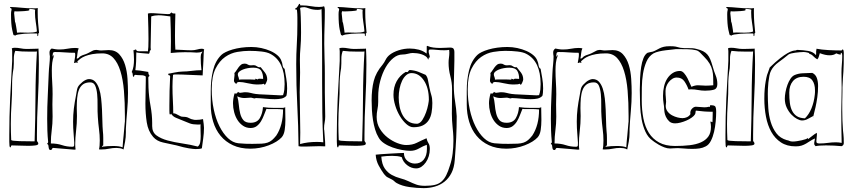

<svg xmlns="http://www.w3.org/2000/svg" viewBox="-20 -756 4427 993"><path d="M170 -504Q145 -503 131 -503Q117 -503 113 -503Q102 -503 86.5 -506Q71 -509 57 -509Q47 -509 41 -506Q43 -498 43 -490V-441Q37 -344 32.5 -247Q28 -150 28 -59V-23Q28 -12 29 -3Q30 6 33 6Q37 6 36.5 1.5Q36 -3 41 -4Q58 -4 78 -3Q98 -2 119 -2H134Q148 -2 163 -4Q178 -6 178 -13Q178 -18 175.5 -20.5Q173 -23 171 -28V-61Q171 -146 176 -239Q181 -332 181 -423Q181 -444 180.5 -464.5Q180 -485 179 -505Q178 -504 170 -504ZM38 -31Q37 -52 36.5 -73Q36 -94 36 -115Q36 -142 37 -170Q38 -198 40 -227Q43 -269 42.5 -313.5Q42 -358 50 -403Q52 -427 51.5 -450.5Q51 -474 59 -493Q74 -491 93.5 -490Q113 -489 135 -489H153Q158 -489 162 -489Q166 -489 171 -490Q164 -372 163.5 -257.5Q163 -143 159 -25H151Q104 -25 82 -26Q60 -27 51 -28Q42 -29 41.5 -30Q41 -31 38 -31ZM37 -682Q37 -631 43 -602.5Q49 -574 51 -574H53Q56 -574 59 -571Q59 -575 73 -577.5Q87 -580 105.5 -581.5Q124 -583 142 -583Q160 -583 168 -583Q173 -583 173 -580V-574Q173 -569 176 -569Q179 -574 178 -579Q177 -584 182 -586Q179 -611 177 -638.5Q175 -666 175 -689V-703Q175 -712 176 -714Q173 -713 164 -713H152Q120 -713 91.5 -716Q63 -719 32 -720Q32 -714 36 -713.5Q40 -713 40 -707Q38 -700 37.5 -694Q37 -688 37 -682ZM71 -697Q74 -697 84 -697.5Q94 -698 104.5 -698.5Q115 -699 123.5 -700.5Q132 -702 132 -704Q132 -706 131.5 -707Q131 -708 131 -710H135Q143 -710 151 -708.5Q159 -707 162 -705Q161 -703 161 -690Q161 -666 165 -641.5Q169 -617 171 -593Q161 -589 149.5 -588Q138 -587 126 -587Q115 -587 105 -587.5Q95 -588 86 -588Q81 -588 76.5 -587.5Q72 -587 68 -587Q68 -591 66.5 -600Q65 -609 63.5 -618.5Q62 -628 60.5 -635Q59 -642 58 -642V-640Q57 -647 56 -659Q55 -671 53 -688L55 -698Q57 -697 71 -697Z M371 17Q370 11 369.5 4.5Q369 -2 369 -9Q369 -42 373.5 -80Q378 -118 378 -156Q378 -166 377.5 -176Q377 -186 377 -197Q377 -224 379 -248Q381 -272 388 -290.5Q395 -309 409 -319.5Q423 -330 447 -330Q465 -330 472.5 -312.5Q480 -295 482.5 -269Q485 -243 484.5 -211Q484 -179 486 -151Q488 -118 492 -88Q496 -58 496 -29Q496 1 492 16Q493 17 498 17H505Q525 17 544 13Q563 9 582 9Q591 9 600.5 10.5Q610 12 619 17Q623 -2 627 -24Q631 -46 631 -71V-89Q633 -131 637.5 -180.5Q642 -230 642 -275Q642 -309 639.5 -348Q637 -387 627 -420Q617 -453 597 -475Q577 -497 543 -497Q533 -497 523 -496Q513 -495 503 -495Q495 -495 489 -496.5Q483 -498 478 -498Q466 -498 456 -492Q446 -486 435 -481Q425 -476 414.5 -473Q404 -470 396 -465Q391 -462 387.5 -457.5Q384 -453 377 -453V-456Q379 -463 380.5 -479Q382 -495 387 -506Q382 -507 377.5 -507.5Q373 -508 368 -508Q349 -508 328.5 -504Q308 -500 287 -500Q276 -500 266.5 -501.5Q257 -503 247 -505Q240 -500 238 -495Q236 -490 236 -484Q236 -480 236.5 -475Q237 -470 238 -465Q238 -445 235.5 -422.5Q233 -400 232 -376Q230 -319 227 -260.5Q224 -202 224 -142Q224 -111 225 -81Q226 -51 229 -22Q229 -17 226.5 -16Q224 -15 224 -11Q229 -10 230 -5Q231 0 231.5 5.5Q232 11 234 15.5Q236 20 243 20Q247 20 248.5 15Q250 10 255 9L364 18Q370 18 371 17ZM614 6Q597 -1 566 -1Q550 -1 535 0Q520 1 507 3Q507 -2 510.5 -2Q514 -2 514 -6V-43Q514 -52 513.5 -60.5Q513 -69 512 -78Q510 -101 509.5 -130Q509 -159 507.5 -189Q506 -219 503 -247Q500 -275 492.5 -297.5Q485 -320 472.5 -333.5Q460 -347 440 -347Q433 -347 424 -343Q415 -339 407 -332.5Q399 -326 392 -318.5Q385 -311 382 -304Q379 -297 377 -285Q375 -273 373 -262Q366 -227 362 -194.5Q358 -162 358 -127Q358 -93 361 -61Q364 -29 364 -18Q364 -10 363.5 -3.5Q363 3 354 3Q326 3 300.5 -5.5Q275 -14 243 -14Q243 -49 247.5 -82.5Q252 -116 252 -153Q252 -168 251.5 -183.5Q251 -199 251 -216Q251 -230 251.5 -243Q252 -256 252 -269Q252 -300 250 -330.5Q248 -361 248 -392Q248 -412 250 -431Q252 -450 260 -470Q255 -470 255.5 -467Q256 -464 254 -462Q253 -464 253 -466Q253 -467 252 -468Q252 -474 253.5 -480.5Q255 -487 265 -487Q291 -487 316 -485Q341 -483 368 -483Q368 -481 368.5 -478.5Q369 -476 369 -474Q369 -463 366.5 -450.5Q364 -438 363 -431Q364 -430 365 -430Q367 -430 369.5 -431.5Q372 -433 375 -433Q375 -432 376 -432Q377 -432 378 -431.5Q379 -431 381 -431Q381 -432 382 -433Q382 -435 381 -436Q380 -437 380 -439Q386 -445 396 -452.5Q406 -460 421 -466Q436 -472 457.5 -476Q479 -480 509 -480Q544 -480 566.5 -456Q589 -432 602.5 -389Q616 -346 621 -286.5Q626 -227 626 -155V-137Q626 -132 626 -128Q626 -124 625 -119Q623 -88 619.5 -57Q616 -26 614 6Z M928 -152Q919 -152 913 -155Q907 -158 901.5 -161Q896 -164 890 -167Q884 -170 876 -170Q876 -202 874 -237.5Q872 -273 872 -308Q872 -339 875 -369Q879 -371 887 -371Q917 -371 956 -369Q995 -367 1028 -366Q1031 -414 1032 -440Q1033 -466 1033.5 -478.5Q1034 -491 1034.5 -494Q1035 -497 1036 -500Q1032 -504 1024 -504Q1013 -504 999.5 -500Q986 -496 971 -496Q948 -496 927.5 -497.5Q907 -499 895 -499H887Q886 -512 885.5 -530Q885 -548 885 -571Q885 -594 885.5 -622.5Q886 -651 887 -686Q882 -686 876 -686.5Q870 -687 867 -692Q860 -685 858 -684Q856 -683 847 -683Q823 -684 799.5 -686Q776 -688 761 -688Q753 -688 745 -686Q748 -603 748 -554Q748 -505 745 -490Q744 -491 735 -491H698Q687 -491 686 -495.5Q685 -500 681 -500Q678 -500 676.5 -498Q675 -496 673 -496Q672 -496 672 -496.5Q672 -497 670 -497Q671 -488 672 -475Q673 -462 673 -447Q673 -430 670.5 -413.5Q668 -397 661 -383Q664 -382 665 -378Q666 -374 666.5 -370Q667 -366 667.5 -362.5Q668 -359 671 -359Q674 -359 674 -363.5Q674 -368 679 -369Q692 -367 709 -367Q726 -367 734 -360V-339Q734 -311 733 -281Q732 -251 732 -220Q732 -169 739 -123.5Q746 -78 772 -48Q791 -26 823.5 -19Q856 -12 893 -4Q931 7 956 11Q981 15 992 15Q1015 15 1024 11Q1027 -12 1031 -40Q1035 -68 1035 -95Q1035 -103 1033.5 -114.5Q1032 -126 1030 -140Q1013 -136 995 -136Q983 -136 982 -137Q968 -139 957 -145.5Q946 -152 928 -152ZM767 -104V-120Q767 -162 758.5 -208.5Q750 -255 748 -303Q747 -316 747.5 -328Q748 -340 747 -354Q747 -359 749.5 -360Q752 -361 753 -365Q747 -372 747 -380V-384Q697 -393 680 -393Q683 -415 684 -438Q685 -461 685 -485Q693 -483 709 -481.5Q725 -480 750 -478Q754 -481 754 -488Q754 -495 760 -497Q760 -501 759.5 -504.5Q759 -508 759 -512Q759 -540 762 -671Q780 -677 800 -677Q814 -677 829.5 -675Q845 -673 861 -671Q864 -597 864 -542Q864 -520 863.5 -505Q863 -490 863 -482Q883 -484 901 -485Q919 -486 936 -486Q954 -486 969.5 -485.5Q985 -485 997 -484Q1005 -484 1012 -485Q1019 -486 1027 -490Q1027 -488 1022.5 -481Q1018 -474 1018 -460Q1018 -442 1019 -426Q1020 -410 1022 -393Q998 -393 971.5 -389.5Q945 -386 925 -386Q917 -386 904.5 -384.5Q892 -383 880.5 -380.5Q869 -378 860.5 -376.5Q852 -375 851 -375L850 -372Q850 -367 854.5 -367Q859 -367 860 -362Q858 -324 857 -286Q856 -248 856 -211Q856 -194 856 -184.5Q856 -175 856.5 -170.5Q857 -166 857.5 -165Q858 -164 860 -164Q864 -164 864 -167V-169Q874 -153 891 -146.5Q908 -140 929 -131Q947 -123 962.5 -117.5Q978 -112 1000 -112H1009Q1017 -112 1018 -113Q1017 -112 1017 -104V-96Q1017 -85 1017.5 -74Q1018 -63 1018 -52Q1018 -35 1015.5 -20.5Q1013 -6 1003 2Q965 -8 923.5 -14Q882 -20 847 -29.5Q812 -39 789.5 -55.5Q767 -72 767 -104ZM956 -1Q955 0 951 0Q951 -1 956 -1Z M1401 -243Q1420 -243 1435 -246Q1450 -249 1461 -260Q1465 -273 1465 -299Q1465 -325 1460.5 -351Q1456 -377 1452 -400Q1443 -405 1441.5 -418Q1440 -431 1435 -442Q1430 -457 1415 -470Q1400 -483 1378.5 -492.5Q1357 -502 1331.5 -507.5Q1306 -513 1280 -513Q1253 -513 1228 -509.5Q1203 -506 1182.5 -500Q1162 -494 1147 -486.5Q1132 -479 1125 -472Q1094 -442 1082 -393Q1070 -344 1070 -286V-215Q1070 -168 1082.5 -126.5Q1095 -85 1120.5 -54Q1146 -23 1184.5 -5Q1223 13 1275 13Q1299 13 1323.5 8.5Q1348 4 1370 -4.5Q1392 -13 1409 -23.5Q1426 -34 1437 -46Q1449 -60 1452.5 -84.5Q1456 -109 1456 -135Q1456 -152 1455.5 -169.5Q1455 -187 1455 -202Q1451 -198 1442 -198Q1437 -198 1425.5 -198Q1414 -198 1399.5 -198Q1385 -198 1369 -199Q1353 -200 1340 -202Q1338 -170 1324 -145.5Q1310 -121 1276 -121Q1250 -121 1238.5 -135Q1227 -149 1222 -170Q1217 -191 1215 -214.5Q1213 -238 1207 -258Q1217 -253 1226.5 -251Q1236 -249 1245 -249Q1253 -249 1261 -250Q1269 -251 1276 -251Q1281 -251 1287 -249Q1293 -247 1298 -247L1303 -249Q1329 -248 1354 -245.5Q1379 -243 1401 -243ZM1201 -272Q1199 -272 1197 -272.5Q1195 -273 1193 -273Q1185 -244 1185 -222Q1185 -199 1191 -176Q1197 -153 1208.5 -135Q1220 -117 1237 -105.5Q1254 -94 1276 -94Q1295 -94 1308 -104Q1321 -114 1330 -129Q1339 -144 1345.5 -161.5Q1352 -179 1358 -193Q1363 -192 1366.5 -192Q1370 -192 1374 -192H1410Q1418 -192 1426 -191.5Q1434 -191 1444 -190Q1444 -108 1409 -55Q1397 -40 1387 -31.5Q1377 -23 1364 -18.5Q1351 -14 1332.5 -13Q1314 -12 1285 -12Q1268 -12 1250.5 -12.5Q1233 -13 1213 -15Q1184 -18 1159 -41.5Q1134 -65 1115 -103Q1096 -141 1085.5 -190Q1075 -239 1075 -294Q1075 -362 1095 -401.5Q1115 -441 1144.5 -461.5Q1174 -482 1207.5 -487.5Q1241 -493 1269 -493Q1304 -493 1333 -489.5Q1362 -486 1377 -478Q1452 -440 1452 -321Q1452 -307 1450.5 -292.5Q1449 -278 1444 -264Q1441 -263 1429 -263Q1380 -266 1348.5 -267Q1317 -268 1303 -270Q1289 -272 1276 -275.5Q1263 -279 1249 -279Q1241 -279 1234.5 -277.5Q1228 -276 1222 -276Q1216 -276 1211 -281Q1206 -272 1201 -272ZM1350 -318Q1352 -318 1357 -329Q1362 -340 1362 -345Q1362 -365 1350.5 -380.5Q1339 -396 1328 -409Q1327 -408 1323 -408Q1315 -408 1308 -413.5Q1301 -419 1292 -419Q1288 -419 1284.5 -418.5Q1281 -418 1277 -418Q1267 -418 1261 -422.5Q1255 -427 1245 -427Q1234 -427 1227 -421.5Q1220 -416 1214 -408L1203 -392Q1198 -384 1192 -378Q1193 -377 1193 -368Q1193 -361 1191.5 -354Q1190 -347 1190 -340Q1190 -332 1194.5 -328.5Q1199 -325 1202 -321Q1204 -332 1217 -332Q1234 -332 1261.5 -325.5Q1289 -319 1313 -319Q1337 -319 1344 -323Q1346 -321 1346.5 -319.5Q1347 -318 1350 -318ZM1210 -371Q1210 -379 1217.5 -385.5Q1225 -392 1236.5 -396.5Q1248 -401 1262 -403.5Q1276 -406 1290 -406Q1321 -406 1331 -390Q1341 -374 1341 -348Q1336 -348 1330.5 -348.5Q1325 -349 1321 -349Q1314 -349 1314 -345Q1313 -346 1300 -349V-347Q1300 -346 1301 -346Q1301 -345 1300 -344Q1292 -345 1275.5 -345Q1259 -345 1238 -345Q1218 -345 1216 -344Q1216 -352 1213 -358.5Q1210 -365 1210 -371Z M1656 -93Q1656 -108 1659 -122.5Q1662 -137 1662 -154Q1662 -185 1661 -215.5Q1660 -246 1660 -278V-376Q1660 -415 1658.5 -453Q1657 -491 1657 -529Q1657 -575 1658.5 -617Q1660 -659 1660 -704Q1660 -717 1656 -724Q1648 -720 1630 -720Q1610 -720 1588 -724Q1566 -728 1543 -728H1533Q1532 -730 1532 -733Q1532 -736 1528 -736H1527Q1527 -736 1525 -732Q1523 -728 1520 -723.5Q1517 -719 1513.5 -715.5Q1510 -712 1506 -712Q1506 -706 1510.5 -707Q1515 -708 1516 -703Q1517 -693 1517.5 -684Q1518 -675 1518 -665V-630Q1518 -576 1515 -526Q1512 -476 1512 -424Q1512 -315 1517.5 -210.5Q1523 -106 1524 0Q1529 1 1533 1.5Q1537 2 1541 2H1559Q1576 2 1594.5 1Q1613 0 1633 0Q1641 0 1647.5 0.5Q1654 1 1662 1V-5Q1662 -22 1660 -42Q1658 -62 1657 -82Q1656 -83 1656 -93ZM1533 -71Q1533 -123 1531.5 -175Q1530 -227 1530 -279Q1530 -305 1531 -330Q1532 -355 1532 -381Q1532 -397 1531.5 -412.5Q1531 -428 1531 -445Q1531 -479 1534 -511Q1537 -543 1537 -588Q1537 -609 1536.5 -630Q1536 -651 1535.5 -668.5Q1535 -686 1534 -698.5Q1533 -711 1532 -715Q1539 -719 1554 -719Q1561 -719 1579.5 -712Q1598 -705 1624 -705Q1636 -705 1643 -709Q1645 -643 1645.5 -579Q1646 -515 1646 -451V-328Q1646 -250 1647 -174Q1648 -98 1652 -20Q1644 -21 1636 -21.5Q1628 -22 1619 -22Q1571 -22 1532 -11Q1532 -26 1532.5 -41Q1533 -56 1533 -71Z M1864 -504Q1839 -503 1825 -503Q1811 -503 1807 -503Q1796 -503 1780.5 -506Q1765 -509 1751 -509Q1741 -509 1735 -506Q1737 -498 1737 -490V-441Q1731 -344 1726.5 -247Q1722 -150 1722 -59V-23Q1722 -12 1723 -3Q1724 6 1727 6Q1731 6 1730.5 1.5Q1730 -3 1735 -4Q1752 -4 1772 -3Q1792 -2 1813 -2H1828Q1842 -2 1857 -4Q1872 -6 1872 -13Q1872 -18 1869.5 -20.5Q1867 -23 1865 -28V-61Q1865 -146 1870 -239Q1875 -332 1875 -423Q1875 -444 1874.5 -464.5Q1874 -485 1873 -505Q1872 -504 1864 -504ZM1732 -31Q1731 -52 1730.5 -73Q1730 -94 1730 -115Q1730 -142 1731 -170Q1732 -198 1734 -227Q1737 -269 1736.5 -313.5Q1736 -358 1744 -403Q1746 -427 1745.5 -450.5Q1745 -474 1753 -493Q1768 -491 1787.5 -490Q1807 -489 1829 -489H1847Q1852 -489 1856 -489Q1860 -489 1865 -490Q1858 -372 1857.5 -257.5Q1857 -143 1853 -25H1845Q1798 -25 1776 -26Q1754 -27 1745 -28Q1736 -29 1735.5 -30Q1735 -31 1732 -31ZM1731 -682Q1731 -631 1737 -602.5Q1743 -574 1745 -574H1747Q1750 -574 1753 -571Q1753 -575 1767 -577.5Q1781 -580 1799.5 -581.5Q1818 -583 1836 -583Q1854 -583 1862 -583Q1867 -583 1867 -580V-574Q1867 -569 1870 -569Q1873 -574 1872 -579Q1871 -584 1876 -586Q1873 -611 1871 -638.5Q1869 -666 1869 -689V-703Q1869 -712 1870 -714Q1867 -713 1858 -713H1846Q1814 -713 1785.5 -716Q1757 -719 1726 -720Q1726 -714 1730 -713.5Q1734 -713 1734 -707Q1732 -700 1731.5 -694Q1731 -688 1731 -682ZM1765 -697Q1768 -697 1778 -697.5Q1788 -698 1798.5 -698.5Q1809 -699 1817.5 -700.5Q1826 -702 1826 -704Q1826 -706 1825.5 -707Q1825 -708 1825 -710H1829Q1837 -710 1845 -708.5Q1853 -707 1856 -705Q1855 -703 1855 -690Q1855 -666 1859 -641.5Q1863 -617 1865 -593Q1855 -589 1843.5 -588Q1832 -587 1820 -587Q1809 -587 1799 -587.5Q1789 -588 1780 -588Q1775 -588 1770.5 -587.5Q1766 -587 1762 -587Q1762 -591 1760.5 -600Q1759 -609 1757.5 -618.5Q1756 -628 1754.5 -635Q1753 -642 1752 -642V-640Q1751 -647 1750 -659Q1749 -671 1747 -688L1749 -698Q1751 -697 1765 -697Z M2327 -314Q2327 -347 2328.5 -378.5Q2330 -410 2330 -442V-474V-488Q2330 -497 2326 -503.5Q2322 -510 2307 -510Q2299 -510 2285.5 -509Q2272 -508 2256 -508Q2239 -508 2222 -510Q2205 -512 2192 -518L2191 -519L2187 -517V-496Q2187 -482 2186 -479Q2169 -493 2146 -499Q2123 -505 2099 -505Q2070 -505 2042 -496Q2014 -487 1996 -473Q1982 -462 1974.5 -447Q1967 -432 1959 -422Q1924 -381 1913 -337.5Q1902 -294 1902 -237Q1902 -213 1903.5 -187Q1905 -161 1909 -135.5Q1913 -110 1920 -86.5Q1927 -63 1938 -45Q1947 -28 1966.5 -15Q1986 -2 2010 6.5Q2034 15 2058.5 19.5Q2083 24 2103 24Q2126 24 2147.5 11.5Q2169 -1 2187 -7Q2188 -5 2188 3V14Q2188 49 2171.5 69.5Q2155 90 2126 90Q2104 90 2086.5 75.5Q2069 61 2069 35Q2064 35 2042.5 36Q2021 37 1996.5 38.5Q1972 40 1950 41.5Q1928 43 1923 44Q1925 75 1938.5 100Q1952 125 1966 144Q1977 158 1985.5 161.5Q1994 165 2008 173Q2015 177 2020 182Q2025 187 2032 191Q2059 206 2098 211.5Q2137 217 2171 217Q2201 217 2229 209Q2257 201 2279 183.5Q2301 166 2315 138.5Q2329 111 2332 71Q2337 8 2339.5 -45Q2342 -98 2342 -155Q2340 -193 2333.5 -232.5Q2327 -272 2327 -314ZM2178 205Q2151 205 2133 198.5Q2115 192 2092 181Q2073 172 2050 166Q2027 160 2006 148.5Q1985 137 1970 115.5Q1955 94 1952 54Q1966 52 1980 51Q1994 50 2008 50Q2022 50 2035 51.5Q2048 53 2058 57Q2064 81 2085.5 98Q2107 115 2132 115Q2147 115 2159.5 106.5Q2172 98 2182 84Q2192 70 2197.5 52Q2203 34 2203 14Q2203 -5 2196 -15.5Q2189 -26 2186 -41Q2158 -29 2135.5 -17.5Q2113 -6 2081 -6Q2061 -6 2035 -16Q2009 -26 1985 -44.5Q1961 -63 1944.5 -90Q1928 -117 1928 -151Q1928 -171 1932 -190Q1936 -209 1936 -229V-255Q1936 -298 1946.5 -337.5Q1957 -377 1974.5 -407.5Q1992 -438 2014.5 -456Q2037 -474 2061 -474Q2075 -474 2090 -478Q2105 -482 2114 -482Q2124 -482 2136.5 -480.5Q2149 -479 2161 -475Q2173 -471 2182 -464.5Q2191 -458 2194 -448Q2198 -450 2197 -454.5Q2196 -459 2203 -459Q2203 -466 2200 -474.5Q2197 -483 2197 -491Q2197 -497 2199.5 -498.5Q2202 -500 2207 -500Q2222 -500 2240 -498Q2258 -496 2278 -496Q2284 -496 2290.5 -496.5Q2297 -497 2303 -498Q2303 -494 2303.5 -491Q2304 -488 2304 -485Q2304 -471 2302 -458Q2300 -445 2300 -431Q2300 -397 2309 -362.5Q2318 -328 2318 -296V-269Q2318 -244 2317.5 -218.5Q2317 -193 2317 -168Q2317 -149 2318 -133.5Q2319 -118 2320.5 -102Q2322 -86 2323.5 -68.5Q2325 -51 2325 -28Q2325 4 2321 37.5Q2317 71 2307 100Q2298 130 2288 150Q2278 170 2264 182.5Q2250 195 2229.5 200Q2209 205 2178 205ZM2181 -369Q2163 -377 2144 -384.5Q2125 -392 2099 -394Q2094 -392 2091.5 -387.5Q2089 -383 2086 -383Q2083 -383 2081.5 -383.5Q2080 -384 2078 -384Q2048 -366 2031.5 -336Q2015 -306 2015 -266Q2015 -240 2024 -210.5Q2033 -181 2048 -156Q2063 -131 2081.5 -114.5Q2100 -98 2118 -98Q2148 -98 2167 -107.5Q2186 -117 2197 -134Q2208 -151 2212 -174Q2216 -197 2216 -223Q2216 -247 2211 -263Q2206 -279 2201 -303Q2197 -323 2193.5 -341.5Q2190 -360 2181 -369ZM2042 -252Q2042 -275 2046.5 -297.5Q2051 -320 2059.5 -338Q2068 -356 2080.5 -367Q2093 -378 2108 -378Q2147 -378 2172.5 -339.5Q2198 -301 2198 -240Q2198 -234 2194.5 -215Q2191 -196 2183.5 -175Q2176 -154 2165 -136.5Q2154 -119 2139 -116H2136Q2110 -116 2092 -128Q2074 -140 2063 -159.5Q2052 -179 2047 -203.5Q2042 -228 2042 -252Z M2725 -243Q2744 -243 2759 -246Q2774 -249 2785 -260Q2789 -273 2789 -299Q2789 -325 2784.5 -351Q2780 -377 2776 -400Q2767 -405 2765.5 -418Q2764 -431 2759 -442Q2754 -457 2739 -470Q2724 -483 2702.5 -492.5Q2681 -502 2655.5 -507.5Q2630 -513 2604 -513Q2577 -513 2552 -509.5Q2527 -506 2506.5 -500Q2486 -494 2471 -486.5Q2456 -479 2449 -472Q2418 -442 2406 -393Q2394 -344 2394 -286V-215Q2394 -168 2406.5 -126.5Q2419 -85 2444.5 -54Q2470 -23 2508.5 -5Q2547 13 2599 13Q2623 13 2647.5 8.5Q2672 4 2694 -4.5Q2716 -13 2733 -23.5Q2750 -34 2761 -46Q2773 -60 2776.5 -84.5Q2780 -109 2780 -135Q2780 -152 2779.5 -169.5Q2779 -187 2779 -202Q2775 -198 2766 -198Q2761 -198 2749.5 -198Q2738 -198 2723.5 -198Q2709 -198 2693 -199Q2677 -200 2664 -202Q2662 -170 2648 -145.5Q2634 -121 2600 -121Q2574 -121 2562.5 -135Q2551 -149 2546 -170Q2541 -191 2539 -214.5Q2537 -238 2531 -258Q2541 -253 2550.5 -251Q2560 -249 2569 -249Q2577 -249 2585 -250Q2593 -251 2600 -251Q2605 -251 2611 -249Q2617 -247 2622 -247L2627 -249Q2653 -248 2678 -245.5Q2703 -243 2725 -243ZM2525 -272Q2523 -272 2521 -272.5Q2519 -273 2517 -273Q2509 -244 2509 -222Q2509 -199 2515 -176Q2521 -153 2532.5 -135Q2544 -117 2561 -105.5Q2578 -94 2600 -94Q2619 -94 2632 -104Q2645 -114 2654 -129Q2663 -144 2669.5 -161.5Q2676 -179 2682 -193Q2687 -192 2690.5 -192Q2694 -192 2698 -192H2734Q2742 -192 2750 -191.5Q2758 -191 2768 -190Q2768 -108 2733 -55Q2721 -40 2711 -31.5Q2701 -23 2688 -18.5Q2675 -14 2656.5 -13Q2638 -12 2609 -12Q2592 -12 2574.5 -12.5Q2557 -13 2537 -15Q2508 -18 2483 -41.5Q2458 -65 2439 -103Q2420 -141 2409.5 -190Q2399 -239 2399 -294Q2399 -362 2419 -401.5Q2439 -441 2468.5 -461.5Q2498 -482 2531.5 -487.5Q2565 -493 2593 -493Q2628 -493 2657 -489.5Q2686 -486 2701 -478Q2776 -440 2776 -321Q2776 -307 2774.5 -292.5Q2773 -278 2768 -264Q2765 -263 2753 -263Q2704 -266 2672.5 -267Q2641 -268 2627 -270Q2613 -272 2600 -275.5Q2587 -279 2573 -279Q2565 -279 2558.5 -277.5Q2552 -276 2546 -276Q2540 -276 2535 -281Q2530 -272 2525 -272ZM2674 -318Q2676 -318 2681 -329Q2686 -340 2686 -345Q2686 -365 2674.5 -380.5Q2663 -396 2652 -409Q2651 -408 2647 -408Q2639 -408 2632 -413.5Q2625 -419 2616 -419Q2612 -419 2608.5 -418.5Q2605 -418 2601 -418Q2591 -418 2585 -422.5Q2579 -427 2569 -427Q2558 -427 2551 -421.5Q2544 -416 2538 -408L2527 -392Q2522 -384 2516 -378Q2517 -377 2517 -368Q2517 -361 2515.5 -354Q2514 -347 2514 -340Q2514 -332 2518.5 -328.5Q2523 -325 2526 -321Q2528 -332 2541 -332Q2558 -332 2585.5 -325.5Q2613 -319 2637 -319Q2661 -319 2668 -323Q2670 -321 2670.5 -319.5Q2671 -318 2674 -318ZM2534 -371Q2534 -379 2541.5 -385.5Q2549 -392 2560.5 -396.5Q2572 -401 2586 -403.5Q2600 -406 2614 -406Q2645 -406 2655 -390Q2665 -374 2665 -348Q2660 -348 2654.5 -348.5Q2649 -349 2645 -349Q2638 -349 2638 -345Q2637 -346 2624 -349V-347Q2624 -346 2625 -346Q2625 -345 2624 -344Q2616 -345 2599.5 -345Q2583 -345 2562 -345Q2542 -345 2540 -344Q2540 -352 2537 -358.5Q2534 -365 2534 -371Z M2976 17Q2975 11 2974.5 4.5Q2974 -2 2974 -9Q2974 -42 2978.5 -80Q2983 -118 2983 -156Q2983 -166 2982.5 -176Q2982 -186 2982 -197Q2982 -224 2984 -248Q2986 -272 2993 -290.5Q3000 -309 3014 -319.5Q3028 -330 3052 -330Q3070 -330 3077.5 -312.5Q3085 -295 3087.5 -269Q3090 -243 3089.5 -211Q3089 -179 3091 -151Q3093 -118 3097 -88Q3101 -58 3101 -29Q3101 1 3097 16Q3098 17 3103 17H3110Q3130 17 3149 13Q3168 9 3187 9Q3196 9 3205.5 10.5Q3215 12 3224 17Q3228 -2 3232 -24Q3236 -46 3236 -71V-89Q3238 -131 3242.5 -180.5Q3247 -230 3247 -275Q3247 -309 3244.5 -348Q3242 -387 3232 -420Q3222 -453 3202 -475Q3182 -497 3148 -497Q3138 -497 3128 -496Q3118 -495 3108 -495Q3100 -495 3094 -496.5Q3088 -498 3083 -498Q3071 -498 3061 -492Q3051 -486 3040 -481Q3030 -476 3019.5 -473Q3009 -470 3001 -465Q2996 -462 2992.5 -457.5Q2989 -453 2982 -453V-456Q2984 -463 2985.5 -479Q2987 -495 2992 -506Q2987 -507 2982.5 -507.5Q2978 -508 2973 -508Q2954 -508 2933.5 -504Q2913 -500 2892 -500Q2881 -500 2871.5 -501.5Q2862 -503 2852 -505Q2845 -500 2843 -495Q2841 -490 2841 -484Q2841 -480 2841.5 -475Q2842 -470 2843 -465Q2843 -445 2840.5 -422.5Q2838 -400 2837 -376Q2835 -319 2832 -260.5Q2829 -202 2829 -142Q2829 -111 2830 -81Q2831 -51 2834 -22Q2834 -17 2831.5 -16Q2829 -15 2829 -11Q2834 -10 2835 -5Q2836 0 2836.5 5.5Q2837 11 2839 15.5Q2841 20 2848 20Q2852 20 2853.5 15Q2855 10 2860 9L2969 18Q2975 18 2976 17ZM3219 6Q3202 -1 3171 -1Q3155 -1 3140 0Q3125 1 3112 3Q3112 -2 3115.5 -2Q3119 -2 3119 -6V-43Q3119 -52 3118.5 -60.5Q3118 -69 3117 -78Q3115 -101 3114.5 -130Q3114 -159 3112.5 -189Q3111 -219 3108 -247Q3105 -275 3097.5 -297.5Q3090 -320 3077.5 -333.5Q3065 -347 3045 -347Q3038 -347 3029 -343Q3020 -339 3012 -332.5Q3004 -326 2997 -318.5Q2990 -311 2987 -304Q2984 -297 2982 -285Q2980 -273 2978 -262Q2971 -227 2967 -194.5Q2963 -162 2963 -127Q2963 -93 2966 -61Q2969 -29 2969 -18Q2969 -10 2968.5 -3.5Q2968 3 2959 3Q2931 3 2905.5 -5.5Q2880 -14 2848 -14Q2848 -49 2852.5 -82.5Q2857 -116 2857 -153Q2857 -168 2856.5 -183.5Q2856 -199 2856 -216Q2856 -230 2856.5 -243Q2857 -256 2857 -269Q2857 -300 2855 -330.5Q2853 -361 2853 -392Q2853 -412 2855 -431Q2857 -450 2865 -470Q2860 -470 2860.5 -467Q2861 -464 2859 -462Q2858 -464 2858 -466Q2858 -467 2857 -468Q2857 -474 2858.5 -480.5Q2860 -487 2870 -487Q2896 -487 2921 -485Q2946 -483 2973 -483Q2973 -481 2973.5 -478.5Q2974 -476 2974 -474Q2974 -463 2971.5 -450.5Q2969 -438 2968 -431Q2969 -430 2970 -430Q2972 -430 2974.5 -431.5Q2977 -433 2980 -433Q2980 -432 2981 -432Q2982 -432 2983 -431.5Q2984 -431 2986 -431Q2986 -432 2987 -433Q2987 -435 2986 -436Q2985 -437 2985 -439Q2991 -445 3001 -452.5Q3011 -460 3026 -466Q3041 -472 3062.5 -476Q3084 -480 3114 -480Q3149 -480 3171.5 -456Q3194 -432 3207.5 -389Q3221 -346 3226 -286.5Q3231 -227 3231 -155V-137Q3231 -132 3231 -128Q3231 -124 3230 -119Q3228 -88 3224.5 -57Q3221 -26 3219 6Z M3649 -203 3647 -204Q3635 -201 3623 -201Q3612 -201 3601 -202.5Q3590 -204 3579 -204Q3569 -204 3559.5 -194.5Q3550 -185 3550 -171Q3550 -170 3550.5 -169Q3551 -168 3551 -166Q3544 -155 3533 -150Q3522 -145 3510 -145Q3499 -145 3484.5 -148.5Q3470 -152 3456 -159.5Q3442 -167 3432.5 -179.5Q3423 -192 3423 -209Q3423 -214 3424 -219Q3425 -224 3425 -230Q3425 -241 3423.5 -252Q3422 -263 3422 -286Q3422 -298 3426.5 -310Q3431 -322 3439 -332Q3447 -342 3457.5 -348.5Q3468 -355 3480 -355Q3506 -355 3519.5 -335.5Q3533 -316 3541 -293Q3544 -293 3547 -293.5Q3550 -294 3554 -294Q3572 -294 3590.5 -290.5Q3609 -287 3627 -287Q3653 -287 3671.5 -292Q3690 -297 3690 -321Q3690 -345 3681.5 -365.5Q3673 -386 3665 -415Q3659 -436 3653 -450Q3647 -464 3638.5 -474Q3630 -484 3616.5 -491Q3603 -498 3582 -503Q3564 -508 3541.5 -507Q3519 -506 3498 -509Q3484 -513 3474.5 -515Q3465 -517 3445 -517Q3425 -517 3413 -514Q3401 -511 3392 -506.5Q3383 -502 3375 -497.5Q3367 -493 3356 -489Q3348 -487 3341 -486Q3334 -485 3329 -483Q3316 -475 3308 -455.5Q3300 -436 3296 -409.5Q3292 -383 3290.5 -352Q3289 -321 3289 -291Q3289 -253 3290.5 -213.5Q3292 -174 3298.5 -138.5Q3305 -103 3318.5 -74Q3332 -45 3355 -29Q3356 -28 3365 -21.5Q3374 -15 3387 -7.5Q3400 0 3415.5 6Q3431 12 3446 12Q3454 12 3462.5 11Q3471 10 3486 10Q3498 10 3517.5 12Q3537 14 3561 14Q3581 14 3598 11.5Q3615 9 3630 1Q3646 -7 3656.5 -27.5Q3667 -48 3673 -74Q3679 -100 3681.5 -127.5Q3684 -155 3684 -178Q3684 -203 3677 -207.5Q3670 -212 3656 -212Q3651 -212 3652 -207.5Q3653 -203 3649 -203ZM3664 -125V-124Q3662 -124 3660.5 -125.5Q3659 -127 3656 -127H3654Q3657 -112 3657 -100Q3657 -69 3643.5 -50Q3630 -31 3605.5 -20Q3581 -9 3547 -5Q3513 -1 3471 -1Q3422 -1 3389 -19Q3356 -37 3336 -68.5Q3316 -100 3307.5 -143.5Q3299 -187 3299 -239Q3299 -268 3299.5 -304Q3300 -340 3305.5 -374.5Q3311 -409 3323.5 -437.5Q3336 -466 3360 -480Q3371 -486 3388.5 -490Q3406 -494 3423 -496Q3440 -498 3455 -499.5Q3470 -501 3476 -502Q3505 -502 3533.5 -501.5Q3562 -501 3581 -496Q3592 -493 3602.5 -482Q3613 -471 3622 -462Q3640 -444 3650 -427Q3660 -410 3664 -392.5Q3668 -375 3668.5 -356Q3669 -337 3669 -315Q3656 -314 3646.5 -313.5Q3637 -313 3630 -313Q3619 -313 3610 -314Q3601 -315 3589 -315Q3574 -315 3556 -307Q3554 -310 3548.5 -323.5Q3543 -337 3535.5 -351.5Q3528 -366 3518 -377.5Q3508 -389 3497 -389Q3476 -389 3459.5 -378.5Q3443 -368 3431.5 -350.5Q3420 -333 3414.5 -309.5Q3409 -286 3409 -260Q3409 -239 3412 -221Q3415 -203 3415 -195V-192Q3415 -189 3416.5 -177Q3418 -165 3424 -152Q3430 -139 3441 -128.5Q3452 -118 3472 -118Q3484 -118 3499.5 -122Q3515 -126 3530 -132.5Q3545 -139 3557 -147.5Q3569 -156 3574 -164Q3577 -169 3577 -174Q3577 -179 3579 -184Q3602 -181 3622.5 -179.5Q3643 -178 3666 -178V-167Q3666 -156 3665.5 -146.5Q3665 -137 3665 -127Q3665 -126 3664 -125Z M3874 -504Q3849 -503 3835 -503Q3821 -503 3817 -503Q3806 -503 3790.5 -506Q3775 -509 3761 -509Q3751 -509 3745 -506Q3747 -498 3747 -490V-441Q3741 -344 3736.5 -247Q3732 -150 3732 -59V-23Q3732 -12 3733 -3Q3734 6 3737 6Q3741 6 3740.5 1.5Q3740 -3 3745 -4Q3762 -4 3782 -3Q3802 -2 3823 -2H3838Q3852 -2 3867 -4Q3882 -6 3882 -13Q3882 -18 3879.5 -20.5Q3877 -23 3875 -28V-61Q3875 -146 3880 -239Q3885 -332 3885 -423Q3885 -444 3884.5 -464.5Q3884 -485 3883 -505Q3882 -504 3874 -504ZM3742 -31Q3741 -52 3740.5 -73Q3740 -94 3740 -115Q3740 -142 3741 -170Q3742 -198 3744 -227Q3747 -269 3746.5 -313.5Q3746 -358 3754 -403Q3756 -427 3755.5 -450.5Q3755 -474 3763 -493Q3778 -491 3797.5 -490Q3817 -489 3839 -489H3857Q3862 -489 3866 -489Q3870 -489 3875 -490Q3868 -372 3867.5 -257.5Q3867 -143 3863 -25H3855Q3808 -25 3786 -26Q3764 -27 3755 -28Q3746 -29 3745.5 -30Q3745 -31 3742 -31ZM3741 -682Q3741 -631 3747 -602.5Q3753 -574 3755 -574H3757Q3760 -574 3763 -571Q3763 -575 3777 -577.5Q3791 -580 3809.5 -581.5Q3828 -583 3846 -583Q3864 -583 3872 -583Q3877 -583 3877 -580V-574Q3877 -569 3880 -569Q3883 -574 3882 -579Q3881 -584 3886 -586Q3883 -611 3881 -638.5Q3879 -666 3879 -689V-703Q3879 -712 3880 -714Q3877 -713 3868 -713H3856Q3824 -713 3795.5 -716Q3767 -719 3736 -720Q3736 -714 3740 -713.5Q3744 -713 3744 -707Q3742 -700 3741.5 -694Q3741 -688 3741 -682ZM3775 -697Q3778 -697 3788 -697.5Q3798 -698 3808.5 -698.5Q3819 -699 3827.5 -700.5Q3836 -702 3836 -704Q3836 -706 3835.5 -707Q3835 -708 3835 -710H3839Q3847 -710 3855 -708.5Q3863 -707 3866 -705Q3865 -703 3865 -690Q3865 -666 3869 -641.5Q3873 -617 3875 -593Q3865 -589 3853.5 -588Q3842 -587 3830 -587Q3819 -587 3809 -587.5Q3799 -588 3790 -588Q3785 -588 3780.5 -587.5Q3776 -587 3772 -587Q3772 -591 3770.5 -600Q3769 -609 3767.5 -618.5Q3766 -628 3764.5 -635Q3763 -642 3762 -642V-640Q3761 -647 3760 -659Q3759 -671 3757 -688L3759 -698Q3761 -697 3775 -697Z M4336 -185V-230Q4336 -239 4336.5 -252.5Q4337 -266 4337 -284V-304Q4338 -334 4339.5 -352Q4341 -370 4342 -387Q4343 -404 4343.5 -425.5Q4344 -447 4344 -483Q4344 -487 4343 -493.5Q4342 -500 4337 -500Q4335 -500 4334.5 -497.5Q4334 -495 4332 -495Q4300 -495 4264 -497Q4228 -499 4203 -504Q4201 -496 4201 -491V-480Q4201 -472 4200 -471Q4186 -488 4160.5 -492.5Q4135 -497 4104 -498Q4101 -498 4098.5 -496.5Q4096 -495 4093 -495Q4088 -495 4078.5 -492.5Q4069 -490 4053 -481Q4037 -472 4014.5 -454.5Q3992 -437 3961 -407Q3955 -390 3951.5 -380Q3948 -370 3947 -368Q3943 -353 3940 -335Q3937 -319 3935 -296.5Q3933 -274 3933 -245Q3933 -197 3941.5 -152.5Q3950 -108 3969 -74Q3988 -40 4019 -19.5Q4050 1 4095 1Q4113 1 4125.5 -3Q4138 -7 4149 -13.5Q4160 -20 4170.5 -27Q4181 -34 4195 -40Q4194 -32 4192.5 -26Q4191 -20 4191 -12Q4191 -8 4193.5 -5.5Q4196 -3 4198 0Q4215 -4 4252 -4Q4272 -4 4292.5 -3Q4313 -2 4333 0Q4344 -5 4344 -16Q4344 -45 4342 -61.5Q4340 -78 4340 -80V-81V-80Q4338 -105 4337 -131.5Q4336 -158 4336 -185ZM4333 -302Q4333 -280 4332.5 -264Q4332 -248 4332 -234.5Q4332 -221 4331.5 -208Q4331 -195 4331 -178Q4331 -138 4331.5 -98.5Q4332 -59 4333 -17Q4318 -20 4303 -20Q4282 -20 4261.5 -17Q4241 -14 4218 -14Q4211 -14 4206.5 -16Q4202 -18 4202 -26Q4202 -34 4203.5 -42.5Q4205 -51 4205 -59Q4205 -68 4204 -69Q4192 -62 4181.5 -53.5Q4171 -45 4160 -37Q4158 -37 4158.5 -39.5Q4159 -42 4157 -42Q4155 -39 4146.5 -36Q4138 -33 4126.5 -30.5Q4115 -28 4102.5 -26Q4090 -24 4080 -24Q4069 -24 4062 -27.5Q4055 -31 4050 -31Q4015 -41 3995.5 -66.5Q3976 -92 3966 -125.5Q3956 -159 3953.5 -197Q3951 -235 3951 -270Q3951 -280 3951.5 -296Q3952 -312 3954 -329.5Q3956 -347 3959 -363.5Q3962 -380 3968 -391Q3980 -415 4007 -434.5Q4034 -454 4058 -474Q4062 -477 4071.5 -479.5Q4081 -482 4093 -483.5Q4105 -485 4116.5 -486Q4128 -487 4136 -487Q4144 -487 4155 -484.5Q4166 -482 4166 -480L4165 -477Q4175 -477 4185.5 -466Q4196 -455 4207 -449Q4213 -455 4215 -464Q4217 -473 4220 -481Q4248 -470 4271 -470Q4292 -470 4305 -480Q4310 -478 4315.5 -476Q4321 -474 4326 -474Q4330 -474 4328.5 -478.5Q4327 -483 4331 -483Q4336 -481 4336 -466Q4336 -445 4334 -423.5Q4332 -402 4332 -380Q4332 -357 4332.5 -337.5Q4333 -318 4333 -302ZM4090 -368Q4078 -363 4068.5 -349Q4059 -335 4052.5 -317Q4046 -299 4042.5 -280Q4039 -261 4039 -246Q4039 -220 4049 -199Q4059 -178 4073 -163.5Q4087 -149 4102 -141Q4117 -133 4128 -133Q4144 -133 4158 -141Q4172 -149 4186 -156V-149H4185Q4185 -151 4189 -165.5Q4193 -180 4198 -202.5Q4203 -225 4207 -253Q4211 -281 4211 -311Q4211 -335 4204.5 -353Q4198 -371 4181 -379Q4152 -378 4130.5 -377Q4109 -376 4090 -368ZM4143 -144Q4117 -145 4101.5 -155Q4086 -165 4077 -182.5Q4068 -200 4065 -224Q4062 -248 4062 -277Q4062 -314 4081 -336.5Q4100 -359 4136 -359Q4168 -359 4181.5 -340Q4195 -321 4195 -289V-278Q4195 -269 4194 -266Q4190 -228 4177 -196Q4164 -164 4143 -144Z"/></svg>

Font: Londrina Sketch
Style: Regular
Weight: 400
Designer: Marcelo Magalhaes
Foundry: Marcelo Magalhães
Version: Version 1.002